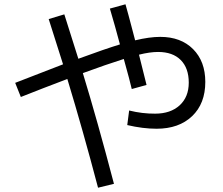

<svg xmlns="http://www.w3.org/2000/svg" viewBox="-20 -812 1040 895"><path d="M492.2 -772 564.9 -792Q571.8 -768.1 579.3 -740Q586.9 -711.9 595.9 -677.5Q605 -643.1 609.9 -624Q676.8 -640.1 727.1 -640.1Q823.2 -640.1 880.1 -583Q937 -525.9 937 -430.2Q937 -329.1 875.5 -270.5Q814 -211.9 710 -211.9Q646 -211.9 573.2 -229L582 -296.9Q643.1 -281.7 703.1 -282.2Q774.9 -282.2 817.4 -321Q859.9 -359.9 859.9 -426.8Q859.9 -494.6 822.5 -532.2Q785.2 -569.8 716.8 -569.8Q678.7 -569.8 627.9 -557.1Q632.8 -537.1 663.1 -416L594.2 -397Q586.4 -432.1 557.1 -537.1Q475.1 -511.2 366.2 -471.2Q434.1 -249 511.2 44.9L437 63Q367.2 -202.1 293.9 -443.8Q257.8 -430.7 179 -399.9Q100.1 -369.1 77.1 -359.9L50.8 -425.8Q230 -495.6 273.9 -512.2Q234.9 -636.2 207 -723.1L279.8 -745.1Q323.7 -606.9 345.2 -538.1Q470.2 -584 539.1 -605Q516.1 -691.9 492.2 -772Z"/></svg>

Font: WebKoruri
Style: Regular
Weight: 400
Foundry: lindwurm / mohemohe
Version: Version 1.00